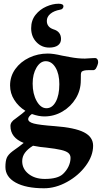

<svg xmlns="http://www.w3.org/2000/svg" viewBox="-20 -720 546 1029"><path d="M9 0ZM506 -387Q506 -380 502 -369.5Q498 -359 493 -351Q487 -344 480 -344H453Q428 -344 418 -336Q414 -331 413.5 -322.5Q413 -314 413 -289Q413 -237 386.5 -193Q360 -149 315 -122.5Q270 -96 218 -96Q187 -96 151 -109Q142 -103 136.5 -95.5Q131 -88 131 -82Q131 -66 161 -58Q191 -50 273 -44Q381 -36 430 -11Q479 14 479 61Q479 115 440 168Q401 221 339.5 255Q278 289 216 289Q119 289 64 258.5Q9 228 9 175Q9 143 16.5 125.5Q24 108 48 90Q64 79 82 65.5Q100 52 107 46Q36 18 36 -45Q36 -67 63 -84Q106 -116 116 -126Q79 -149 56.5 -184.5Q34 -220 34 -262Q34 -311 62 -350Q90 -389 136.5 -411Q183 -433 236 -433Q266 -433 312 -422Q340 -416 355 -414Q397 -406 435 -406Q448 -406 468 -408L490 -409Q497 -409 501.5 -403Q506 -397 506 -387ZM298 -269Q298 -324 277.5 -358Q257 -392 225 -392Q196 -392 175.5 -357.5Q155 -323 155 -272Q155 -217 176.5 -178.5Q198 -140 229 -140Q260 -140 279 -175Q298 -210 298 -269ZM228 71Q198 69 157 61Q128 79 113.5 99Q99 119 99 144Q99 185 133 212Q167 239 220 239Q290 239 318 212Q337 194 347.5 171.5Q358 149 358 126Q358 110 346.5 100Q335 90 307.5 83.5Q280 77 228 71ZM147 -569Q147 -611 170.5 -640.5Q194 -670 228.5 -685Q263 -700 294 -700Q320 -700 320 -686Q320 -680 315.5 -674.5Q311 -669 302 -668Q269 -662 250 -646Q231 -630 231 -608Q231 -575 266 -563Q307 -551 307 -511Q307 -489 290.5 -477Q274 -465 244 -465Q203 -465 175 -494.5Q147 -524 147 -569Z"/></svg>

Font: EB Garamond
Style: Bold
Weight: 700
Designer: Georg Duffner and Octavio Pardo
Foundry: Georg Duffner
Version: Version 1.000; ttfautohint (v1.6)